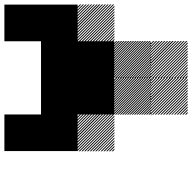

<svg xmlns="http://www.w3.org/2000/svg" viewBox="-21 -854 874 874"><g transform="rotate(90 416.0 -417.0)"><path d="M667.5 -488.3 655 -500.8H660.8L667.5 -494.2ZM667.5 -475.8 642.5 -500.8H648.3L667.5 -481.7ZM667.5 -463.3 630 -500.8H635.8L667.5 -469.2ZM667.5 -450.8 617.5 -500.8H623.3L667.5 -456.7ZM667.5 -438.3 605 -500.8H610.8L667.5 -444.2ZM667.5 -425.8 592.5 -500.8H597.5L667.5 -430.8ZM667.5 -413.3 580 -500.8H585.8L667.5 -419.2ZM667.5 -400.8 567.5 -500.8H573.3L667.5 -406.7ZM667.5 -388.3 555 -500.8H560.8L667.5 -394.2ZM667.5 -375.8 542.5 -500.8H548.3L667.5 -381.7ZM667.5 -363.3 530 -500.8H535.8L667.5 -369.2ZM667.5 -350.8 517.5 -500.8H523.3L667.5 -356.7ZM667.5 -338.3 505 -500.8H510.8L667.5 -344.2ZM660.8 -332.5 499.2 -494.2V-500L666.7 -332.5ZM648.3 -332.5 499.2 -481.7V-487.5L654.2 -332.5ZM635.8 -332.5 499.2 -469.2V-475L641.7 -332.5ZM623.3 -332.5 499.2 -456.7V-462.5L629.2 -332.5ZM610.8 -332.5 499.2 -444.2V-450L616.7 -332.5ZM597.5 -332.5 499.2 -430.8V-437.5L604.2 -332.5ZM585.8 -332.5 499.2 -419.2V-425L591.7 -332.5ZM573.3 -332.5 499.2 -406.7V-412.5L579.2 -332.5ZM560.8 -332.5 499.2 -394.2V-400L566.7 -332.5ZM548.3 -332.5 499.2 -381.7V-387.5L554.2 -332.5ZM535.8 -332.5 499.2 -369.2V-375L541.7 -332.5ZM523.3 -332.5 499.2 -356.7V-362.5L529.2 -332.5ZM510.8 -332.5 499.2 -344.2V-350L516.7 -332.5ZM167.5 -488.3 155 -500.8H160.8L167.5 -494.2ZM167.5 -475.8 142.5 -500.8H148.3L167.5 -481.7ZM167.5 -463.3 130 -500.8H135.8L167.5 -469.2ZM167.5 -450.8 117.5 -500.8H123.3L167.5 -456.7ZM167.5 -438.3 105 -500.8H110.8L167.5 -444.2ZM167.5 -425.8 92.5 -500.8H97.5L167.5 -430.8ZM167.5 -413.3 80 -500.8H85.8L167.5 -419.2ZM167.5 -400.8 67.5 -500.8H73.3L167.5 -406.7ZM167.5 -388.3 55 -500.8H60.8L167.5 -394.2ZM167.5 -375.8 42.5 -500.8H48.3L167.5 -381.7ZM167.5 -363.3 30 -500.8H35.8L167.5 -369.2ZM167.5 -350.8 17.5 -500.8H23.3L167.5 -356.7ZM167.5 -338.3 5 -500.8H10.8L167.5 -344.2ZM160.8 -332.5 -0.8 -494.2V-500L166.7 -332.5ZM148.3 -332.5 -0.8 -481.7V-487.5L154.2 -332.5ZM135.8 -332.5 -0.8 -469.2V-475L141.7 -332.5ZM123.3 -332.5 -0.8 -456.7V-462.5L129.2 -332.5ZM110.8 -332.5 -0.8 -444.2V-450L116.7 -332.5ZM97.5 -332.5 -0.8 -430.8V-437.5L104.2 -332.5ZM85.8 -332.5 -0.8 -419.2V-425L91.7 -332.5ZM73.3 -332.5 -0.8 -406.7V-412.5L79.2 -332.5ZM60.8 -332.5 -0.8 -394.2V-400L66.7 -332.5ZM48.3 -332.5 -0.8 -381.7V-387.5L54.2 -332.5ZM35.8 -332.5 -0.8 -369.2V-375L41.7 -332.5ZM23.3 -332.5 -0.8 -356.7V-362.5L29.2 -332.5ZM10.8 -332.5 -0.8 -344.2V-350L16.7 -332.5ZM500.8 -665.8 499.2 -667.5H500.8ZM500.8 -655 488.3 -667.5H494.2L500.8 -660.8ZM500.8 -644.2 477.5 -667.5H483.3L500.8 -650ZM500.8 -633.3 466.7 -667.5H472.5L500.8 -639.2ZM500.8 -622.5 455.8 -667.5H461.7L500.8 -628.3ZM500.8 -611.7 445 -667.5H450.8L500.8 -617.5ZM500.8 -600.8 434.2 -667.5H440L500.8 -606.7ZM500.8 -590 423.3 -667.5H429.2L500.8 -595.8ZM500.8 -579.2 412.5 -667.5H418.3L500.8 -585ZM500.8 -568.3 401.7 -667.5H407.5L500.8 -574.2ZM500.8 -557.5 390.8 -667.5H396.7L500.8 -563.3ZM500.8 -546.7 380 -667.5H385.8L500.8 -552.5ZM500.8 -535.8 369.2 -667.5H375L500.8 -541.7ZM500.8 -525 358.3 -667.5H364.2L500.8 -530.8ZM500.8 -514.2 347.5 -667.5H353.3L500.8 -520ZM500.8 -503.3 336.7 -667.5H342.5L500.8 -509.2ZM494.2 -499.2 332.5 -660.8V-666.7L500 -499.2ZM483.3 -499.2 332.5 -650V-655.8L489.2 -499.2ZM472.5 -499.2 332.5 -639.2V-645L478.3 -499.2ZM461.7 -499.2 332.5 -628.3V-634.2L467.5 -499.2ZM450.8 -499.2 332.5 -617.5V-623.3L456.7 -499.2ZM440 -499.2 332.5 -606.7V-612.5L445.8 -499.2ZM429.2 -499.2 332.5 -595.8V-601.7L435 -499.2ZM418.3 -499.2 332.5 -585V-590.8L424.2 -499.2ZM407.5 -499.2 332.5 -574.2V-580L413.3 -499.2ZM396.7 -499.2 332.5 -563.3V-569.2L402.5 -499.2ZM385.8 -499.2 332.5 -552.5V-558.3L391.7 -499.2ZM375 -499.2 332.5 -541.7V-547.5L380.8 -499.2ZM364.2 -499.2 332.5 -530.8V-536.7L370 -499.2ZM353.3 -499.2 332.5 -520V-525.8L359.2 -499.2ZM342.5 -499.2 332.5 -509.2V-515L348.3 -499.2ZM500.8 -667.5H505L500.8 -671.7ZM334.2 -665.8 332.5 -667.5H334.2ZM334.2 -655 321.7 -667.5H327.5L334.2 -660.8ZM334.2 -644.2 310.8 -667.5H316.7L334.2 -650ZM334.2 -633.3 300 -667.5H305.8L334.2 -639.2ZM334.2 -622.5 289.2 -667.5H295L334.2 -628.3ZM334.2 -611.7 278.3 -667.5H284.2L334.2 -617.5ZM334.2 -600.8 267.5 -667.5H273.3L334.2 -606.7ZM334.2 -590 256.7 -667.5H262.5L334.2 -595.8ZM334.2 -579.2 245.8 -667.5H251.7L334.2 -585ZM334.2 -568.3 235 -667.5H240.8L334.2 -574.2ZM334.2 -557.5 224.2 -667.5H230L334.2 -563.3ZM334.2 -546.7 213.3 -667.5H219.2L334.2 -552.5ZM334.2 -535.8 202.5 -667.5H208.3L334.2 -541.7ZM334.2 -525 191.7 -667.5H197.5L334.2 -530.8ZM334.2 -514.2 180.8 -667.5H186.7L334.2 -520ZM334.2 -503.3 170 -667.5H175.8L334.2 -509.2ZM327.5 -499.2 165.8 -660.8V-666.7L333.3 -499.2ZM316.7 -499.2 165.8 -650V-655.8L322.5 -499.2ZM305.8 -499.2 165.8 -639.2V-645L311.7 -499.2ZM295 -499.2 165.8 -628.3V-634.2L300.8 -499.2ZM284.2 -499.2 165.8 -617.5V-623.3L290 -499.2ZM273.3 -499.2 165.8 -606.7V-612.5L279.2 -499.2ZM262.5 -499.2 165.8 -595.8V-601.7L268.3 -499.2ZM251.7 -499.2 165.8 -585V-590.8L257.5 -499.2ZM240.8 -499.2 165.8 -574.2V-580L246.7 -499.2ZM230 -499.2 165.8 -563.3V-569.2L235.8 -499.2ZM219.2 -499.2 165.8 -552.5V-558.3L225 -499.2ZM208.3 -499.2 165.8 -541.7V-547.5L214.2 -499.2ZM197.5 -499.2 165.8 -530.8V-536.7L203.3 -499.2ZM186.7 -499.2 165.8 -520V-525.8L192.5 -499.2ZM175.8 -499.2 165.8 -509.2V-515L181.7 -499.2ZM334.2 -667.5H338.3L334.2 -671.7ZM500.8 -821.7 488.3 -834.2H494.2L500.8 -827.5ZM500.8 -809.2 475.8 -834.2H481.7L500.8 -815ZM500.8 -796.7 463.3 -834.2H469.2L500.8 -802.5ZM500.8 -784.2 450.8 -834.2H456.7L500.8 -790ZM500.8 -771.7 438.3 -834.2H444.2L500.8 -777.5ZM500.8 -759.2 425.8 -834.2H430.8L500.8 -764.2ZM500.8 -746.7 413.3 -834.2H419.2L500.8 -752.5ZM500.8 -734.2 400.8 -834.2H406.7L500.8 -740ZM500.8 -721.7 388.3 -834.2H394.2L500.8 -727.5ZM500.8 -709.2 375.8 -834.2H381.7L500.8 -715ZM500.8 -696.7 363.3 -834.2H369.2L500.8 -702.5ZM500.8 -684.2 350.8 -834.2H356.7L500.8 -690ZM500.8 -671.7 338.3 -834.2H344.2L500.8 -677.5ZM494.2 -665.8 332.5 -827.5V-833.3L500 -665.8ZM481.7 -665.8 332.5 -815V-820.8L487.5 -665.8ZM469.2 -665.8 332.5 -802.5V-808.3L475 -665.8ZM456.7 -665.8 332.5 -790V-795.8L462.5 -665.8ZM444.2 -665.8 332.5 -777.5V-783.3L450 -665.8ZM430.8 -665.8 332.5 -764.2V-770.8L437.5 -665.8ZM419.2 -665.8 332.5 -752.5V-758.3L425 -665.8ZM406.7 -665.8 332.5 -740V-745.8L412.5 -665.8ZM394.2 -665.8 332.5 -727.5V-733.3L400 -665.8ZM381.7 -665.8 332.5 -715V-720.8L387.5 -665.8ZM369.2 -665.8 332.5 -702.5V-708.3L375 -665.8ZM356.7 -665.8 332.5 -690V-695.8L362.5 -665.8ZM344.2 -665.8 332.5 -677.5V-683.3L350 -665.8ZM334.2 -821.7 321.7 -834.2H327.5L334.2 -827.5ZM334.2 -809.2 309.2 -834.2H315L334.2 -815ZM334.2 -796.7 296.7 -834.2H302.5L334.2 -802.5ZM334.2 -784.2 284.2 -834.2H290L334.2 -790ZM334.2 -771.7 271.7 -834.2H277.5L334.2 -777.5ZM334.2 -759.2 259.2 -834.2H264.2L334.2 -764.2ZM334.2 -746.7 246.7 -834.2H252.5L334.2 -752.5ZM334.2 -734.2 234.2 -834.2H240L334.2 -740ZM334.2 -721.7 221.7 -834.2H227.5L334.2 -727.5ZM334.2 -709.2 209.2 -834.2H215L334.2 -715ZM334.2 -696.7 196.7 -834.2H202.5L334.2 -702.5ZM334.2 -684.2 184.2 -834.2H190L334.2 -690ZM334.2 -671.7 171.7 -834.2H177.5L334.2 -677.5ZM327.5 -665.8 165.8 -827.5V-833.3L333.3 -665.8ZM315 -665.8 165.8 -815V-820.8L320.8 -665.8ZM302.5 -665.8 165.8 -802.5V-808.3L308.3 -665.8ZM290 -665.8 165.8 -790V-795.8L295.8 -665.8ZM277.5 -665.8 165.8 -777.5V-783.3L283.3 -665.8ZM264.2 -665.8 165.8 -764.2V-770.8L270.8 -665.8ZM252.5 -665.8 165.8 -752.5V-758.3L258.3 -665.8ZM240 -665.8 165.8 -740V-745.8L245.8 -665.8ZM227.5 -665.8 165.8 -727.5V-733.3L233.3 -665.8ZM215 -665.8 165.8 -715V-720.8L220.8 -665.8ZM202.5 -665.8 165.8 -702.5V-708.3L208.3 -665.8ZM190 -665.8 165.8 -690V-695.8L195.8 -665.8ZM177.5 -665.8 165.8 -677.5V-683.3L183.3 -665.8ZM500 -166.7H666.7V0H500ZM0 -166.7H166.7V0H0ZM500 -333.3H666.7V0H500ZM333.3 -333.3H666.7V-166.7H333.3ZM166.7 -333.3H500V-166.7H166.7ZM0 -333.3H333.3V-166.7H0ZM0 -333.3H166.7V0H0ZM333.3 -500H500V-166.7H333.3ZM166.7 -500H500V-333.3H166.7ZM166.7 -500H333.3V-166.7H166.7Z"/></g></svg>

Font: 0xA000-Pixelated
Style: Pixelated
Weight: 400
Version: Version 0.1